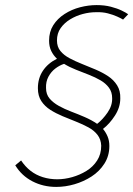

<svg xmlns="http://www.w3.org/2000/svg" viewBox="-20 -718 524 755"><path d="M464 -641 484 -662Q476 -668 458.5 -676.5Q441 -685 416 -691.5Q391 -698 360 -698Q328 -698 295 -689.5Q262 -681 234 -663Q206 -645 189.5 -619Q173 -593 173 -558Q173 -535 181.5 -517.5Q190 -500 204 -487Q168 -469 148.5 -439.5Q129 -410 129 -371Q129 -341 142.5 -320.5Q156 -300 178 -286Q200 -272 226.5 -261Q253 -250 279.5 -239.5Q306 -229 328 -217Q350 -205 363.5 -187.5Q377 -170 378 -145Q378 -112 362 -87Q346 -62 320 -46Q294 -30 264 -21.5Q234 -13 205 -13Q175 -13 148 -21.5Q121 -30 100 -46.5Q79 -63 63 -87L40 -68Q65 -27 107.5 -5Q150 17 201 17Q237 17 273 6.5Q309 -4 340 -24Q371 -44 390.5 -74.5Q410 -105 410 -144Q410 -165 403 -181.5Q396 -198 385 -211Q411 -231 432 -263.5Q453 -296 453 -331Q454 -361 440.5 -382.5Q427 -404 405 -418.5Q383 -433 356 -444.5Q329 -456 302.5 -466.5Q276 -477 253.5 -489Q231 -501 217.5 -517.5Q204 -534 204 -559Q204 -587 218.5 -607.5Q233 -628 256 -642Q279 -656 305.5 -663Q332 -670 357 -670Q383 -671 404 -665.5Q425 -660 440.5 -653Q456 -646 464 -641ZM362 -231Q340 -246 313.5 -257.5Q287 -269 260.5 -279Q234 -289 211.5 -301.5Q189 -314 175 -330.5Q161 -347 161 -372Q160 -397 170.5 -416.5Q181 -436 197.5 -448.5Q214 -461 232 -467Q253 -454 278.5 -444Q304 -434 329.5 -424Q355 -414 375.5 -402Q396 -390 408.5 -373Q421 -356 421 -332Q422 -303 403 -275.5Q384 -248 362 -231Z"/></svg>

Font: Advent Pro ExtraLight
Style: Italic
Weight: 250
Italic angle: -12°
Version: Version 3.000